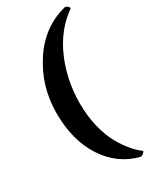

<svg xmlns="http://www.w3.org/2000/svg" viewBox="-232 -854 874 1065"><g transform="rotate(-30 204.5 -322.0)"><path d="M409 -765Q301 -689 245 -559Q189 -429 189 -282Q189 -201 206.5 -130Q224 -59 252 -10Q304 80 362 121Q361 127 352.5 134Q344 141 335 143Q203 110 126.5 -8Q50 -126 50 -298.5Q50 -471 142.5 -611Q235 -751 386 -787Q395 -785 402 -778.5Q409 -772 409 -765Z"/></g></svg>

Font: Merienda One
Style: Regular
Weight: 400
Designer: Eduardo Rodriguez Tunni
Foundry: Eduardo Rodriguez Tunni
Version: Version 1.001